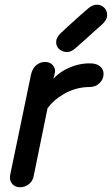

<svg xmlns="http://www.w3.org/2000/svg" viewBox="-20 -792 473 812"><path d="M65 0Q85 0 102 -13Q119 -26 123 -50L155 -207L181 -334Q205 -368 246 -392Q268 -406 297.5 -415Q327 -424 359 -424Q384 -424 401 -440.5Q418 -457 418 -480Q418 -498 404 -510.5Q390 -523 365 -524Q308 -526 251 -495Q224 -479 206 -459L212 -483Q216 -501 204 -515.5Q192 -530 170 -530Q150 -530 133.5 -516.5Q117 -503 111 -476L65 -254L23 -52Q19 -30 31 -15Q43 0 65 0ZM299 -588Q332 -617 344 -628Q356 -639 375 -656Q393 -672 412 -689Q432 -707 433 -725.5Q434 -744 423 -757Q412 -770 394 -772Q376 -774 356 -759L325 -732Q319 -727 307.5 -716.5Q296 -706 284.5 -695.5Q273 -685 268 -681L237 -652Q218 -634 217.5 -615.5Q217 -597 229.5 -585Q242 -573 261 -572Q280 -571 299 -588Z"/></svg>

Font: Balsamiq Sans
Style: Italic
Weight: 400
Italic angle: -12°
Designer: Michael Angeles
Foundry: Balsamiq SRL
Version: Version 1.020; ttfautohint (v1.8.4.7-5d5b);gftools[0.9.26]